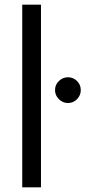

<svg xmlns="http://www.w3.org/2000/svg" viewBox="-20 -800 410 820"><path d="M75 -780V0H155V-780ZM215 -415Q215 -393 231.5 -376.5Q248 -360 270 -360Q293 -360 309 -376.5Q325 -393 325 -415Q325 -438 309 -454Q293 -470 270 -470Q248 -470 231.5 -454Q215 -438 215 -415Z"/></svg>

Font: Glinicke Jost Regular
Style: Regular
Weight: 400
Version: Version 3.710